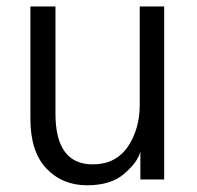

<svg xmlns="http://www.w3.org/2000/svg" viewBox="-20 -545 598 583"><path d="M72.3 -184.6Q72.3 -269.5 72.3 -525.4Q90.8 -525.4 148.4 -525.4Q148.4 -444.3 148.4 -200.2Q148.4 -45.9 261.7 -45.9Q331.1 -45.9 368.2 -99.6Q404.3 -153.3 404.3 -226.6Q404.3 -326.2 404.3 -525.4Q422.9 -525.4 478.5 -525.4Q478.5 -393.6 478.5 0Q460 0 406.2 0Q406.2 -21.5 406.2 -85Q398.4 -52.7 357.4 -17.6Q317.4 17.6 244.1 17.6Q168.9 17.6 120.1 -34.2Q72.3 -85 72.3 -184.6Z"/></svg>

Font: Gothic A1
Style: Regular
Weight: 400
Designer: HanYang I&C Co.,Ltd.
Version: Version 2.50